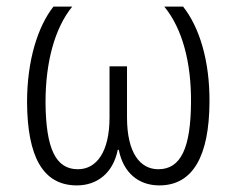

<svg xmlns="http://www.w3.org/2000/svg" viewBox="-20 -552 717 582"><path d="M213 10C275 10 323 -28 337 -98H340C354 -27 401 10 463 10C566 10 614 -81 615 -242C616 -369 584 -470 535 -532H478C533 -465 560 -362 559 -241C558 -105 529 -39 460 -39C405 -39 365 -88 365 -196V-351H312V-196C312 -92 273 -39 216 -39C149 -39 119 -101 118 -242C118 -364 146 -467 199 -532H142C95 -472 62 -370 62 -242C63 -77 110 10 213 10Z"/></svg>

Font: Noto Sans SemiCondensed Light
Style: Regular
Weight: 300
Width: 4
Designer: Monotype Design Team
Foundry: Monotype Imaging Inc.
Version: Version 2.013